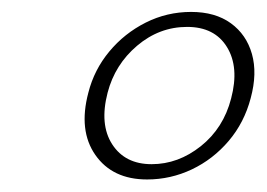

<svg xmlns="http://www.w3.org/2000/svg" viewBox="-20 -730 436 314"><path d="M292.5 -710.5Q332 -710.5 357.5 -692Q383 -673.5 392 -641.8Q401 -610 390 -569.5Q379.5 -529.5 354 -499.5Q328.5 -469.5 293.8 -453Q259 -436.5 220.5 -436.5Q164 -436.5 136 -476.5Q108 -516.5 124.5 -578.5Q134 -616 158.8 -645.8Q183.5 -675.5 218.2 -693Q253 -710.5 292.5 -710.5ZM286 -686Q240.5 -686 204.2 -655.2Q168 -624.5 156 -578.5Q142.5 -526.5 163.5 -494Q184.5 -461.5 228 -461.5Q271.5 -461.5 308.5 -491Q345.5 -520.5 358 -569Q371.5 -620 351.2 -653Q331 -686 286 -686Z"/></svg>

Font: Fraunces 72pt Soft Wonky ExtraLight
Style: Italic
Weight: 250
Italic angle: -16°
Version: Version 1.000;[b76b70a41]